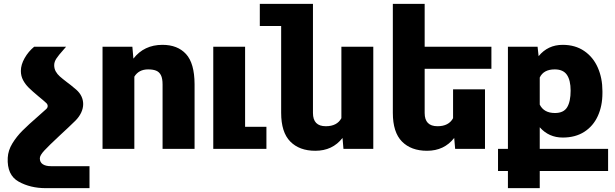

<svg xmlns="http://www.w3.org/2000/svg" viewBox="-20 -770 3180 993"><path d="M179.2 -170.4 219.2 -206.1Q226.6 -212.9 226.6 -221.7Q226.6 -230 219.7 -236.8Q205.1 -250.5 179.2 -271.5Q146.5 -298.8 128.7 -316.4Q110.8 -334 99.4 -355.5Q87.9 -377 87.9 -403.3Q87.9 -435.1 107.4 -469.5Q127 -503.9 156.7 -528.3H321.8L306.6 -510.7Q283.7 -485.4 272 -467.8Q260.3 -450.2 260.3 -433.1Q260.3 -415 268.3 -400.6Q276.4 -386.2 289.3 -374.8Q302.2 -363.3 327.1 -344.2Q330.6 -341.8 345.7 -330.1Q360.8 -318.4 375 -305.7Q392.6 -290 401.4 -271.2Q410.2 -252.4 410.2 -231.9Q410.2 -209.5 399.7 -187.3Q389.2 -165 369.6 -145.5Q336.9 -113.3 288.1 -68.4Q231.9 -16.1 209 8.8Q186 33.7 186 48.8Q186 69.3 201.2 79.3Q216.3 89.4 242.7 89.4H442.9V203.1H216.8Q136.7 203.1 76.2 169.2Q15.6 135.3 20 45.9Q22 7.8 43.7 -27.8Q65.4 -63.5 96.4 -94.5Q127.4 -125.5 179.2 -170.4Z M674.8 -373.5V0H510.3V-528.3H664.6L669.9 -466.8Q725.1 -538.1 820.3 -538.1Q898.4 -538.1 942.1 -490.5Q985.8 -442.9 986.3 -335V0H820.8V-333Q820.8 -364.3 812.3 -381.1Q803.7 -397.9 787.6 -404.5Q771.5 -411.1 746.1 -411.1Q697.8 -411.1 674.8 -373.5Z M1357.9 -114.3V0H1083V-528.3H1247.6V-114.3Z M1910.6 -528.3V0H1756.3L1751.5 -56.6Q1699.7 9.8 1610.8 9.8Q1528.3 9.8 1481.2 -38.1Q1434.1 -85.9 1434.1 -186.5V-635.7H1323.7V-750H1598.6V-185.5Q1598.6 -117.2 1665 -117.2Q1723.1 -117.2 1745.6 -158.7V-528.3Z M2176.3 -414.1V-185.5Q2176.3 -117.2 2242.7 -117.2Q2300.8 -117.2 2323.2 -158.7V-308.1H2488.3V0H2334L2329.1 -56.6Q2277.3 9.8 2188.5 9.8Q2106 9.8 2058.8 -38.1Q2011.7 -85.9 2011.7 -186.5V-750H2176.3V-528.3H2521.5V-414.1Z M3125 114.3H2771.5V203.1H2606.9V114.3H2555.7V0H2606.9V-528.3H2760.3L2765.6 -479.5Q2813.5 -538.1 2890.1 -538.1Q2955.1 -538.1 3001.5 -506.3Q3047.9 -474.6 3071.8 -420.2Q3095.7 -365.7 3095.7 -298.8V-288.6Q3095.7 -222.2 3071.8 -169.9Q3047.9 -117.7 3001.7 -88.1Q2955.6 -58.6 2890.6 -58.6Q2818.4 -58.6 2771.5 -111.8V0H3125ZM2771.5 -229Q2793 -185.5 2850.1 -185.5Q2895 -185.5 2913.1 -215.1Q2931.2 -244.6 2931.2 -301.3Q2931.2 -355 2911.9 -383.1Q2892.6 -411.1 2849.1 -411.1Q2791.5 -411.1 2771.5 -369.1Z"/></svg>

Font: Mardoto Black
Style: Regular
Weight: 900
Designer: Christian Robertson, Vahan Hovhannisyan
Foundry: Google
Version: Version 1.000